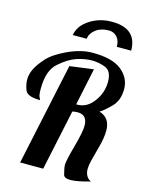

<svg xmlns="http://www.w3.org/2000/svg" viewBox="-141 -1046 884 1154"><g transform="rotate(15 300.5 -468.5)"><path d="M564.9 -821.8H475.6Q475.6 -861.8 455.1 -883.3Q434.6 -904.8 405.3 -904.8Q356 -904.8 324.2 -880.9Q292.5 -856.9 287.6 -821.8H201.7Q210.4 -879.9 270.8 -919.9Q331.1 -960 409.2 -960Q564.9 -960 564.9 -821.8ZM411.1 -313Q411.1 -380.9 351.1 -380.9Q333.5 -380.9 317.9 -377L237.8 0H94.2L230 -636.2L377.9 -655.8L329.1 -424.8H336.9Q396 -424.8 437.5 -481Q479 -537.1 479 -604Q479 -670.9 438.7 -687.5Q398.4 -704.1 353.5 -704.1Q308.6 -704.1 258.8 -687.5Q209 -670.9 154.1 -622.3Q99.1 -573.7 99.1 -460.9Q99.1 -420.4 106 -408.2Q112.8 -396 112.8 -393.1Q32.7 -393.1 19.3 -428Q5.9 -462.9 5.9 -493.2Q5.9 -523.4 20.3 -555.7Q34.7 -587.9 72.8 -631.3Q110.8 -674.8 192.4 -712.4Q273.9 -750 345.2 -750Q468.3 -750 526.1 -703.4Q584 -656.7 584 -586.9Q584 -517.1 543 -475.6Q502 -434.1 476.1 -418.9Q544.9 -398.4 544.9 -318.8Q544.9 -273.9 528.1 -212.6Q511.2 -151.4 503.7 -120.6Q496.1 -89.8 496.1 -66.4Q496.1 -43 506.6 -24.9Q517.1 -6.8 535.2 0Q379.9 44.9 368.9 3.4Q357.9 -38.1 357.9 -56.6Q357.9 -82.5 384.5 -178Q411.1 -273.4 411.1 -313Z"/></g></svg>

Font: Lobster-Regular
Style: Regular
Weight: 400
Designer: Pablo Impallari
Foundry: Pablo Impallari
Version: Version 1.007; ttfautohint (v1.1) -l 8 -r 50 -G 50 -x 14 -D 